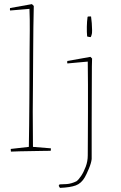

<svg xmlns="http://www.w3.org/2000/svg" viewBox="-20 -732 587 932"><path d="M33 4Q32 0 32 -9L120 -19Q121 -66 121.5 -124Q122 -182 122.5 -235.5Q123 -289 123 -322Q123 -406 123.5 -469.5Q124 -533 124.5 -586Q125 -639 123 -689L29 -681Q27 -688 29 -693L135 -712L144 -703Q143 -653 142 -599Q141 -545 141 -477Q141 -409 140 -318Q138 -212 140 -19L227 -12Q227 -10 227 -6.5Q227 -3 226 0Q213 0 187 0.5Q161 1 131 1.5Q101 2 74.5 2.5Q48 3 33 4ZM271 180Q268 176 265 170Q266 168 267 166Q268 164 269 163Q281 163 303.5 161.5Q326 160 351 148Q361 141 373.5 122.5Q386 104 396 77.5Q406 51 406 22Q406 -11 406.5 -68Q407 -125 407 -191.5Q407 -258 407 -322Q407 -386 406 -433Q381 -431 356 -428.5Q331 -426 307 -424Q305 -431 307 -436L419 -456L427 -448L426 -409Q426 -364 425.5 -290.5Q425 -217 425 -130.5Q425 -44 425 40Q423 59 411.5 86.5Q400 114 392 128Q375 158 348 168Q321 178 271 180ZM403 -555Q401 -576 401.5 -602Q402 -628 405 -650Q407 -652 410.5 -652Q414 -652 418 -652H422Q424 -638 425.5 -619.5Q427 -601 427 -586.5Q427 -572 426 -568Q426 -566 423.5 -559Q421 -552 420 -552Q418 -552 413 -552.5Q408 -553 403 -555Z"/></svg>

Font: Labrada Thin
Style: Regular
Weight: 100
Designer: Mercedes Jáuregui
Foundry: Omnibus-Type Team
Version: Version 1.000; ttfautohint (v1.8.4.7-5d5b)